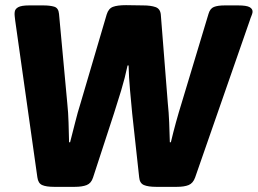

<svg xmlns="http://www.w3.org/2000/svg" viewBox="-20 -723 1000 745"><path d="M190 2Q159 2 143.5 -5Q128 -12 125 -35L39 -643Q38 -652 37 -660.5Q36 -669 37 -676Q38 -688 50.5 -695Q63 -702 93 -702H148Q174 -702 190.5 -697Q207 -692 209 -669L241 -323Q245 -285 246 -247Q247 -209 248 -171H252Q262 -209 271.5 -247.5Q281 -286 293 -324L394 -667Q401 -690 418.5 -696.5Q436 -703 469 -703L535 -702Q565 -702 583.5 -695.5Q602 -689 604 -666L631 -324Q635 -286 636.5 -247.5Q638 -209 639 -171H643Q661 -247 685 -324L789 -669Q795 -690 810 -696Q825 -702 852 -702H904Q937 -702 949 -695Q961 -688 960 -676Q959 -669 955.5 -661Q952 -653 949 -643L737 -34Q729 -12 712 -5Q695 2 666 2H586Q555 2 538.5 -5Q522 -12 520 -35L493 -282Q489 -324 484.5 -373.5Q480 -423 479 -469H475Q465 -421 450 -371.5Q435 -322 422 -282L341 -34Q334 -12 316.5 -5Q299 2 270 2Z"/></svg>

Font: Asap ExtraBold
Style: Italic
Weight: 800
Italic angle: -6°
Designer: Pablo Cosgaya
Foundry: Omnibus-Type
Version: Version 3.001; ttfautohint (v1.8.4.7-5d5b)